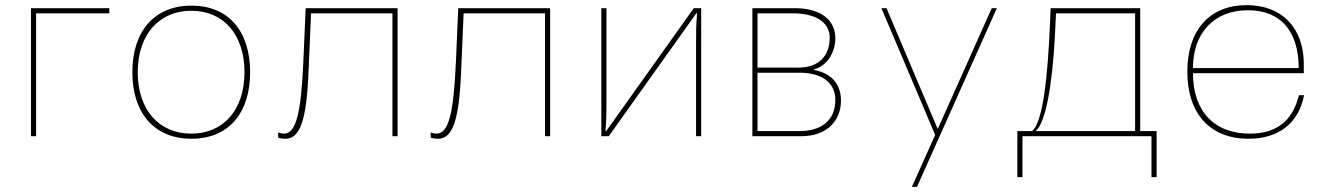

<svg xmlns="http://www.w3.org/2000/svg" viewBox="-20 -532 5194 750"><path d="M101 -480V0H121V-480H407V-500H101Z M497 -250C497 -90 583 10 728 10C872 10 957 -89 957 -250C957 -411 872 -510 728 -510C583 -510 497 -410 497 -250ZM518 -250C518 -398 603 -490 727 -490C854 -490 935 -396 935 -250C935 -102 852 -10 727 -10C602 -10 518 -102 518 -250Z M1066 -12 1067 6C1076 9 1087 10 1095 10C1152 10 1177 -62 1185 -247L1195 -480H1513V0H1533V-500H1174L1165 -292C1156 -87 1136 -10 1089 -10C1083 -10 1073 -12 1068 -14Z M1662 -12 1663 6C1672 9 1683 10 1691 10C1748 10 1773 -62 1781 -247L1791 -480H2109V0H2129V-500H1770L1761 -292C1752 -87 1732 -10 1685 -10C1679 -10 1669 -12 1664 -14Z M2329 0H2358L2700 -480H2703C2699 -433 2699 -407 2699 -360V0H2719V-500H2690L2348 -20H2345C2349 -67 2349 -93 2349 -140V-500H2329Z M3101 -248C3192 -248 3243 -209 3243 -141C3243 -65 3192 -20 3103 -20H2939V-248ZM3075 -480C3167 -480 3221 -445 3221 -385C3221 -311 3176 -268 3099 -268H2939V-480ZM3111 0C3204 0 3265 -55 3265 -139C3265 -204 3228 -246 3159 -259V-261C3207 -272 3243 -324 3243 -382C3243 -458 3181 -500 3085 -500H2919V0Z M3443 -500H3423L3633 -5L3542 198H3562L3874 -500H3854L3643 -28Z M4025 -20C4064 -49 4091 -199 4101 -396L4105 -480H4414V-20ZM3954 160H3974V0H4478V160H4498V-20H4434V-500H4084L4081 -429C4073 -245 4055 -52 4011 -20H3954Z M4618 -252C4618 -89 4706 10 4857 10C4974 10 5053 -50 5074 -160H5054C5029 -59 4966 -10 4862 -10C4723 -10 4640 -98 4640 -246H5073V-282C5073 -423 4987 -512 4850 -512C4705 -512 4618 -414 4618 -252ZM4640 -266C4640 -403 4722 -492 4855 -492C4981 -492 5053 -412 5053 -266Z"/></svg>

Font: Perun Thin
Style: Regular
Weight: 100
Foundry: Copyright (c) Stefan Peev, Context Ltd, 2016
Version: Version 1.089